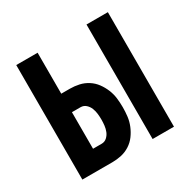

<svg xmlns="http://www.w3.org/2000/svg" viewBox="-124 -637 748 755"><g transform="rotate(-30 250.0 -260.0)"><path d="M361 0V-520H458V0ZM42 0V-520H139V-334H178Q199 -334 219.5 -329.5Q240 -325 258 -313.5Q276 -302 288.5 -285Q301 -268 309 -248.5Q317 -229 319.5 -208.5Q322 -188 322 -167Q322 -146 319.5 -125.5Q317 -105 309 -85.5Q301 -66 288.5 -49Q276 -32 258 -20.5Q240 -9 219.5 -4.5Q199 0 178 0ZM178 -84Q192 -84 202 -93Q212 -102 217 -114.5Q222 -127 223.5 -140.5Q225 -154 225 -167Q225 -180 223.5 -193.5Q222 -207 217 -219.5Q212 -232 202 -241Q192 -250 178 -250H139V-84Z"/></g></svg>

Font: Iosevka Fixed
Style: Bold
Weight: 700
Monospace: yes
Designer: Belleve Invis
Foundry: Belleve Invis
Version: Version 32.3.0